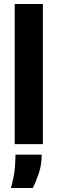

<svg xmlns="http://www.w3.org/2000/svg" viewBox="-20 -726 290 967"><path d="M54 0V-706H196V0ZM35 221Q52 160 55 118Q58 76 58 53H190Q190 105 175 148.5Q160 192 145 221Z"/></svg>

Font: Bricolage Grotesque 28pt
Style: Bold
Weight: 700
Designer: Mathieu Triay
Foundry: Atelier Triay
Version: Version 1.000;gftools[0.9.30]